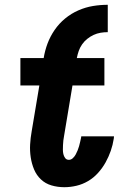

<svg xmlns="http://www.w3.org/2000/svg" viewBox="-20 -772 540 800"><path d="M248 8Q220 8 194.5 0.5Q169 -7 150.5 -24.5Q132 -42 122 -66Q112 -90 108 -116.5Q104 -143 105.5 -170Q107 -197 112 -225L144 -416H65V-530H162Q167 -561 178 -590.5Q189 -620 207.5 -647Q226 -674 251.5 -695Q277 -716 307 -729Q337 -742 367.5 -747Q398 -752 429 -752V-638Q414 -638 399 -635.5Q384 -633 370 -626.5Q356 -620 343.5 -610Q331 -600 322 -587Q313 -574 308 -559.5Q303 -545 300 -530H415V-416H282L247 -206Q245 -197 244 -187Q243 -177 242.5 -167.5Q242 -158 242 -148.5Q242 -139 244 -130Q246 -121 251.5 -113.5Q257 -106 267 -106Q276 -106 283.5 -113Q291 -120 295.5 -128.5Q300 -137 303.5 -145.5Q307 -154 309.5 -163Q312 -172 314 -181Q316 -190 318 -199Q318 -200 318 -201.5Q318 -203 319 -204H455Q455 -201 454.5 -198.5Q454 -196 454 -194Q450 -168 441.5 -143.5Q433 -119 420 -95.5Q407 -72 388.5 -51.5Q370 -31 347 -17.5Q324 -4 298.5 2Q273 8 248 8Z"/></svg>

Font: Iosevka Curly Heavy Oblique
Style: Regular
Weight: 900
Italic angle: -9°
Monospace: yes
Designer: Belleve Invis
Foundry: Belleve Invis
Version: Version 11.1.0; ttfautohint (v1.8.3)